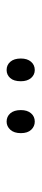

<svg xmlns="http://www.w3.org/2000/svg" viewBox="202 -948 123 566"><g transform="rotate(90 263.0 -665.5)"><path d="M153 -666Q153 -685 162.5 -696Q172 -707 187 -707Q201 -707 210.5 -696Q220 -685 220 -666Q220 -645 210.5 -634.5Q201 -624 187 -624Q172 -624 162.5 -635Q153 -646 153 -666ZM305 -666Q305 -685 314.5 -696Q324 -707 339 -707Q353 -707 363 -696.5Q373 -686 373 -666Q373 -646 363 -635Q353 -624 339 -624Q324 -624 314.5 -635Q305 -646 305 -666Z"/></g></svg>

Font: Noto Sans Tamil ExtraCondensed Light
Style: Regular
Weight: 300
Width: 2
Designer: Jelle Bosma - Monotype Design Team
Foundry: Monotype Imaging Inc.
Version: Version 2.004; ttfautohint (v1.8.4.7-5d5b)